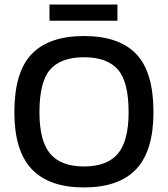

<svg xmlns="http://www.w3.org/2000/svg" viewBox="-20 -812 737 842"><path d="M197 -721V-792H495V-721ZM348 10Q195 10 119 -70.5Q43 -151 43 -320Q43 -496 119 -575Q195 -654 348 -654Q502 -654 577.5 -575Q653 -496 653 -320Q653 -151 577.5 -70.5Q502 10 348 10ZM348 -82Q449 -82 496.5 -137.5Q544 -193 544 -320Q544 -454 496.5 -507.5Q449 -561 348 -561Q248 -561 200.5 -507.5Q153 -454 153 -320Q153 -193 200.5 -137.5Q248 -82 348 -82Z"/></svg>

Font: Kanit
Style: Regular
Weight: 400
Designer: Katatrad Team
Foundry: CadsonDemak
Version: Version 2.000; ttfautohint (v1.8.3)